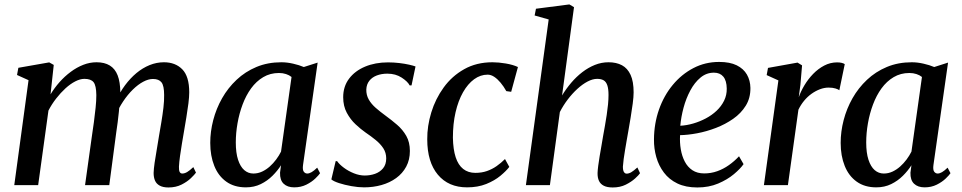

<svg xmlns="http://www.w3.org/2000/svg" viewBox="-20 -837 4348 868"><path d="M223 -543.5 208.5 -410.5Q226 -439.5 249.2 -465.8Q272.5 -492 299.8 -512.2Q327 -532.5 356.5 -544Q386 -555.5 416.5 -555.5Q452.5 -555.5 476.2 -541Q500 -526.5 511.8 -496.5Q523.5 -466.5 524 -419Q524 -412.5 523.2 -404.2Q522.5 -396 521.8 -386.5Q521 -377 519.5 -367L504 -380.5Q521.5 -419.5 545.2 -451.5Q569 -483.5 597 -506.8Q625 -530 656.5 -542.8Q688 -555.5 721 -555.5Q773 -555.5 804.2 -523.5Q835.5 -491.5 835.5 -419.5Q835.5 -399.5 831.8 -369.5Q828 -339.5 822.5 -306.5Q817 -273.5 812 -244Q807.5 -217.5 802.5 -188Q797.5 -158.5 793.8 -131.2Q790 -104 789 -83.5Q788.5 -67 792.2 -59.8Q796 -52.5 804 -52.5Q814.5 -52.5 826 -59.2Q837.5 -66 854 -81.5L866 -56.5Q859.5 -47.5 843 -31.5Q826.5 -15.5 800.8 -2.5Q775 10.5 741.5 10.5Q717 10.5 702 2.2Q687 -6 680.8 -20.5Q674.5 -35 674.5 -55Q675 -73 679 -101.2Q683 -129.5 688.8 -161.5Q694.5 -193.5 699 -223.5Q704 -252 709.5 -285Q715 -318 718.8 -350Q722.5 -382 722 -407.5Q722 -449.5 710 -464.8Q698 -480 671.5 -480Q651 -480 627.5 -467.5Q604 -455 580.5 -432Q557 -409 536.5 -378.2Q516 -347.5 501.5 -311.5L521.5 -378Q520 -356.5 517.5 -332.5Q515 -308.5 512 -284.2Q509 -260 505.5 -238L474 0H364.5L395.5 -222Q400 -251.5 404.5 -284.8Q409 -318 412.2 -349.8Q415.5 -381.5 415.5 -407Q415 -450.5 403 -465.5Q391 -480.5 361.5 -480.5Q342.5 -480.5 320.5 -469.2Q298.5 -458 276.2 -437.8Q254 -417.5 233.8 -391.5Q213.5 -365.5 199 -337L152.5 0H44.5L109 -474.5L57 -498L63 -530.5L202.5 -555Z M1350 -91.5Q1347 -69.5 1353.2 -61Q1359.5 -52.5 1369 -52.5Q1378 -52.5 1388.8 -58.8Q1399.5 -65 1414 -79L1427 -54Q1421.5 -45.5 1405.5 -30Q1389.5 -14.5 1365 -2.2Q1340.5 10 1310 10Q1279.5 10 1262.2 -6.5Q1245 -23 1246 -56.5L1250.5 -90Q1235 -65.5 1212 -42.5Q1189 -19.5 1159 -4.8Q1129 10 1091.5 10Q1039 10 1003 -15.8Q967 -41.5 948.8 -87Q930.5 -132.5 930.5 -191Q930.5 -242 944 -294Q957.5 -346 984 -392.8Q1010.5 -439.5 1049.5 -476.2Q1088.5 -513 1139.2 -534.2Q1190 -555.5 1252 -555.5Q1277.5 -555.5 1305 -549.2Q1332.5 -543 1353.5 -534L1416 -554ZM1298 -489Q1287.5 -497.5 1273 -502.2Q1258.5 -507 1241 -507Q1201.5 -507 1170 -488.2Q1138.5 -469.5 1115.2 -437.5Q1092 -405.5 1076.8 -364.8Q1061.5 -324 1053.8 -279.8Q1046 -235.5 1046 -193Q1046 -146 1056.2 -114.8Q1066.5 -83.5 1084.2 -68Q1102 -52.5 1125.5 -52.5Q1146 -52.5 1164.8 -61.2Q1183.5 -70 1199.5 -84.2Q1215.5 -98.5 1228.5 -116Q1241.5 -133.5 1250.5 -151.5Z M1840.5 -451H1832Q1823 -468.5 1795.8 -486.2Q1768.5 -504 1731.5 -504Q1705 -504 1683.8 -496Q1662.5 -488 1649.8 -472Q1637 -456 1636 -432.5Q1635.5 -407.5 1647 -387.2Q1658.5 -367 1678.5 -349.5Q1698.5 -332 1722.5 -314.5Q1750 -294.5 1775.2 -272.8Q1800.5 -251 1816.8 -222.5Q1833 -194 1833 -154.5Q1833 -114.5 1816.5 -83.8Q1800 -53 1771 -32Q1742 -11 1704.8 -0.5Q1667.5 10 1626 10Q1599.5 10 1568.8 4.5Q1538 -1 1512.8 -9.2Q1487.5 -17.5 1478 -26L1497.5 -108.5H1504Q1514.5 -93.5 1534.8 -78.5Q1555 -63.5 1580 -53.5Q1605 -43.5 1629 -43.5Q1653.5 -43.5 1675.5 -51.2Q1697.5 -59 1711.8 -76.2Q1726 -93.5 1726 -121Q1726 -146.5 1712.8 -166.8Q1699.5 -187 1678.2 -204.2Q1657 -221.5 1632.5 -238Q1611 -253 1587.5 -275Q1564 -297 1547.8 -327.2Q1531.5 -357.5 1531.5 -397.5Q1531.5 -446 1558 -481.2Q1584.5 -516.5 1630.5 -535.8Q1676.5 -555 1734 -555Q1760 -555 1785.2 -552Q1810.5 -549 1830 -544.5Q1849.5 -540 1858.5 -536.5Z M2091.5 10Q2007.5 10 1959.5 -47.2Q1911.5 -104.5 1911.5 -207Q1911 -267.5 1929.8 -328.8Q1948.5 -390 1985.8 -441.5Q2023 -493 2078.5 -524.2Q2134 -555.5 2206.5 -555.5Q2234 -555.5 2266.5 -550Q2299 -544.5 2321.5 -534L2291 -422L2269 -425Q2257 -446.5 2243 -463.2Q2229 -480 2214.2 -489.8Q2199.5 -499.5 2184.5 -499.5Q2152 -499.5 2123.5 -478.8Q2095 -458 2073.2 -419.8Q2051.5 -381.5 2039.5 -329.5Q2027.5 -277.5 2027.5 -214.5Q2028.5 -161.5 2040 -126.2Q2051.5 -91 2074 -73.2Q2096.5 -55.5 2129 -55.5Q2158 -55.5 2181.5 -63.8Q2205 -72 2225 -86Q2245 -100 2263 -118L2282.5 -82.5Q2268.5 -64 2242.2 -42.2Q2216 -20.5 2178.2 -5.2Q2140.5 10 2091.5 10Z M2750 10.5Q2725 10.5 2709.8 2.8Q2694.5 -5 2687.8 -19.5Q2681 -34 2681.5 -55.5Q2682 -68.5 2684.5 -88Q2687 -107.5 2690.8 -130.2Q2694.5 -153 2698.8 -176.5Q2703 -200 2706.5 -222Q2710.5 -244 2714.8 -268.2Q2719 -292.5 2722.8 -317.2Q2726.5 -342 2728.8 -365Q2731 -388 2731 -407.5Q2731 -435.5 2725.5 -451.5Q2720 -467.5 2708.8 -474Q2697.5 -480.5 2679.5 -480.5Q2659.5 -480.5 2636.5 -468.5Q2613.5 -456.5 2590.2 -435.2Q2567 -414 2546.5 -387Q2526 -360 2511 -330.5L2466 0H2357.5L2460.5 -749L2397 -767L2403 -797.5L2554 -817L2575 -804.5L2521 -405.5Q2539.5 -436 2562.5 -463Q2585.5 -490 2612.5 -510.8Q2639.5 -531.5 2669.2 -543.5Q2699 -555.5 2731 -555.5Q2766.5 -555.5 2791.8 -542Q2817 -528.5 2830.8 -498.5Q2844.5 -468.5 2844.5 -419.5Q2844.5 -399.5 2840.5 -369Q2836.5 -338.5 2831 -305.5Q2825.5 -272.5 2820.5 -244Q2817 -224.5 2813.2 -202.5Q2809.5 -180.5 2805.8 -159Q2802 -137.5 2799.5 -118Q2797 -98.5 2796 -83.5Q2796 -66.5 2800.8 -59.2Q2805.5 -52 2813 -52Q2823 -52 2834 -58.5Q2845 -65 2861.5 -80L2873.5 -54Q2868 -45.5 2851.2 -30.2Q2834.5 -15 2809 -2.2Q2783.5 10.5 2750 10.5Z M3341.5 -95Q3327.5 -74.5 3298 -49.8Q3268.5 -25 3226.5 -7.2Q3184.5 10.5 3132.5 10.5Q3080 10.5 3042.5 -7.5Q3005 -25.5 2981.5 -56.8Q2958 -88 2947 -126.8Q2936 -165.5 2936.5 -207Q2937 -278.5 2959.2 -341.8Q2981.5 -405 3021.5 -453.2Q3061.5 -501.5 3114.8 -529.2Q3168 -557 3231 -557Q3279.5 -557 3310.5 -541.8Q3341.5 -526.5 3356.8 -499.8Q3372 -473 3372.5 -439.5Q3373 -394 3351.5 -359.2Q3330 -324.5 3294.5 -299.8Q3259 -275 3216.8 -258.8Q3174.5 -242.5 3131.8 -234.5Q3089 -226.5 3054.5 -226Q3052.5 -192.5 3057.8 -161.8Q3063 -131 3075.8 -106.5Q3088.5 -82 3110.2 -67.5Q3132 -53 3163.5 -53Q3194.5 -53 3222.5 -63Q3250.5 -73 3275.2 -90.5Q3300 -108 3321 -130.5ZM3207.5 -508.5Q3173.5 -508.5 3146.8 -486.2Q3120 -464 3100.8 -428Q3081.5 -392 3070.2 -350Q3059 -308 3055.5 -268.5Q3084 -270 3113.5 -278.5Q3143 -287 3170.5 -301.5Q3198 -316 3219.5 -336.2Q3241 -356.5 3253.5 -381.8Q3266 -407 3265.5 -436.5Q3265 -472.5 3250 -490.5Q3235 -508.5 3207.5 -508.5Z M3433.5 0 3499 -473.5 3446 -497.5 3452 -530 3585.5 -554 3606 -541.5 3598.5 -453.5 3591 -397.5Q3600.5 -424.5 3617 -452Q3633.5 -479.5 3656 -502.8Q3678.5 -526 3706 -540.5Q3733.5 -555 3764.5 -555Q3776 -555 3785.2 -552.8Q3794.5 -550.5 3799 -547L3774.5 -429Q3770 -433 3757.2 -437Q3744.5 -441 3726 -441Q3706.5 -441 3686.8 -433.5Q3667 -426 3648.5 -412.8Q3630 -399.5 3615 -381.2Q3600 -363 3589.5 -341L3542 0Z M4200 -91.5Q4197 -69.5 4203.2 -61Q4209.5 -52.5 4219 -52.5Q4228 -52.5 4238.8 -58.8Q4249.5 -65 4264 -79L4277 -54Q4271.5 -45.5 4255.5 -30Q4239.5 -14.5 4215 -2.2Q4190.5 10 4160 10Q4129.5 10 4112.2 -6.5Q4095 -23 4096 -56.5L4100.5 -90Q4085 -65.5 4062 -42.5Q4039 -19.5 4009 -4.8Q3979 10 3941.5 10Q3889 10 3853 -15.8Q3817 -41.5 3798.8 -87Q3780.5 -132.5 3780.5 -191Q3780.5 -242 3794 -294Q3807.5 -346 3834 -392.8Q3860.5 -439.5 3899.5 -476.2Q3938.5 -513 3989.2 -534.2Q4040 -555.5 4102 -555.5Q4127.5 -555.5 4155 -549.2Q4182.5 -543 4203.5 -534L4266 -554ZM4148 -489Q4137.5 -497.5 4123 -502.2Q4108.5 -507 4091 -507Q4051.5 -507 4020 -488.2Q3988.5 -469.5 3965.2 -437.5Q3942 -405.5 3926.8 -364.8Q3911.5 -324 3903.8 -279.8Q3896 -235.5 3896 -193Q3896 -146 3906.2 -114.8Q3916.5 -83.5 3934.2 -68Q3952 -52.5 3975.5 -52.5Q3996 -52.5 4014.8 -61.2Q4033.5 -70 4049.5 -84.2Q4065.5 -98.5 4078.5 -116Q4091.5 -133.5 4100.5 -151.5Z"/></svg>

Font: Merriweather 48pt Medium
Style: Italic
Weight: 500
Italic angle: -7.8°
Version: Version 2.101